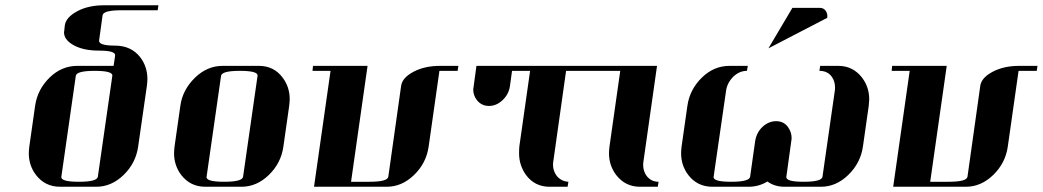

<svg xmlns="http://www.w3.org/2000/svg" viewBox="-20 -712 3976 732"><path d="M89.8 -127.9Q89.8 -136.2 91.8 -153.8L113.8 -308.1Q122.6 -371.1 169.9 -417Q215.3 -460.9 274.9 -460.9H413.1L418.9 -500Q421.9 -519 357.9 -519Q294.4 -519 256.8 -542Q224.1 -561.5 224.1 -588.9Q224.1 -589.8 224.6 -592.5Q225.1 -595.2 225.1 -596.2L227.1 -615.2Q231.4 -646.5 275.9 -669.9Q317.9 -691.9 377 -691.9H584L581.1 -672.9H442.9Q374 -672.9 371.1 -653.8L357.9 -558.1Q355 -538.1 418 -538.1Q480.5 -538.1 515.1 -493.2Q542 -457.5 542 -410.2Q542 -402.3 540 -384.8L506.8 -153.8Q498 -90.3 451.2 -44.9Q404.8 0 347.2 0H209Q151.9 0 117.2 -44.9Q89.8 -81.1 89.8 -127.9ZM213.9 -38.1Q210.9 -19 280.8 -19Q350.1 -19 353 -38.1L408.2 -422.9Q411.1 -441.9 340.8 -441.9Q272 -441.9 269 -422.9Z M643.6 -127.9Q643.6 -136.2 645.5 -153.8L667.5 -308.1Q675.8 -369.6 723.6 -416Q770 -460.9 828.6 -460.9H966.8Q1024.4 -460.9 1057.6 -416Q1084.5 -380.4 1084.5 -334Q1084.5 -325.7 1082.5 -308.1L1060.5 -153.8Q1051.8 -90.3 1004.9 -44.9Q958.5 0 900.9 0H762.7Q705.6 0 670.9 -44.9Q643.6 -81.1 643.6 -127.9ZM767.6 -38.1Q764.6 -19 834.5 -19Q903.8 -19 906.7 -38.1L961.9 -422.9Q964.8 -441.9 894.5 -441.9Q825.7 -441.9 822.8 -422.9Z M1171.4 -441.9 1173.3 -460.9H1381.3L1318.4 -19H1388.2Q1457.5 -19 1460.4 -38.1L1509.3 -384.8Q1513.7 -416 1557.6 -439Q1599.6 -460.9 1658.2 -460.9H1727.5L1724.6 -441.9H1655.3L1614.3 -153.8Q1605.5 -90.3 1558.6 -44.9Q1512.2 0 1454.6 0H1177.2L1240.2 -441.9Z M1784.2 -371.1Q1784.2 -375 1786.1 -384.8L1796.4 -460.9H2279.3L2276.4 -441.9H2138.2L2089.4 -96.2Q2088.4 -92.3 2088.4 -83Q2088.4 -61 2102.1 -42Q2119.6 -20.5 2147 -19L2144 0H2075.2Q2018.6 0 1985.4 -44.9Q1959 -82 1959 -127Q1959 -145 1960 -153.8L2001 -441.9H1932.1L1924.3 -384.8Q1919.9 -352.5 1896 -330.1Q1872.6 -308.1 1844.2 -308.1Q1815.9 -308.1 1798.3 -330.1Q1784.2 -348.1 1784.2 -371.1Z M2275.9 -441.9 2277.8 -460.9H2484.9L2433.1 -96.2Q2432.1 -91.3 2432.1 -83Q2432.1 -59.6 2444.8 -42Q2461.9 -19 2490.7 -19L2487.8 0H2419.9Q2363.8 0 2329.1 -44.9Q2301.8 -81.1 2301.8 -127.9Q2301.8 -136.2 2303.7 -153.8L2344.7 -441.9Z M2576.7 -127.9Q2576.7 -136.2 2578.6 -153.8L2600.6 -308.1Q2609.4 -371.1 2656.7 -417Q2702.1 -460.9 2761.7 -460.9H2831.1L2827.6 -441.9Q2799.3 -441.9 2775.9 -419.9Q2752 -396 2748 -365.2L2700.7 -38.1Q2697.8 -19 2767.6 -19Q2836.9 -19 2839.8 -38.1L2858.9 -172.9Q2863.8 -206.1 2886.7 -228Q2910.2 -250 2939 -250Q2967.8 -250 2983.9 -228Q2998 -208.5 2998 -186Q2998 -180.2 2996.6 -172.9L2978 -38.1Q2975.1 -19 3043.9 -19Q3112.8 -19 3115.7 -38.1L3162.6 -365.2Q3163.6 -370.1 3163.6 -377.9Q3163.6 -402.3 3150.9 -419.9Q3134.8 -441.9 3104 -441.9L3106.9 -460.9H3175.8Q3231.9 -460.9 3266.6 -416Q3293.9 -379.9 3293.9 -333Q3293.9 -325.7 3292 -308.1L3270 -153.8Q3261.2 -90.8 3213.9 -44.9Q3167.5 0 3109.9 0H2971.7Q2933.1 0 2905.8 -20Q2872.6 0 2834 0H2695.8Q2638.7 0 2604 -44.9Q2576.7 -81.1 2576.7 -127.9ZM2909.7 -527.8 3001 -682.1H3105Q3120.1 -682.1 3127.9 -670.9Q3136.2 -659.2 3133.8 -644Z M3379.4 -441.9 3381.3 -460.9H3589.4L3526.4 -19H3596.2Q3665.5 -19 3668.5 -38.1L3717.3 -384.8Q3721.7 -416 3765.6 -439Q3807.6 -460.9 3866.2 -460.9H3935.5L3932.6 -441.9H3863.3L3822.3 -153.8Q3813.5 -90.3 3766.6 -44.9Q3720.2 0 3662.6 0H3385.3L3448.2 -441.9Z"/></svg>

Font: Hjet
Style: Italic
Weight: 400
Designer: T. Christopher White
Version: Version 1.2